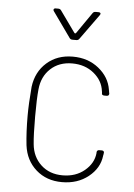

<svg xmlns="http://www.w3.org/2000/svg" viewBox="-52 -740 550 788"><g transform="rotate(5 223.5 -346.0)"><path d="M75 -130Q69 -184 69 -251Q69 -301 75 -371Q83 -433 126 -471Q169 -509 233 -509Q296 -509 340 -473.5Q384 -438 392 -387Q392 -384 393 -383Q393 -379 395 -371Q395 -361 385 -361H376Q365 -361 365 -369Q365 -376 364 -378Q359 -421 322.5 -451Q286 -481 233 -481Q179 -481 144 -448.5Q109 -416 104 -363Q100 -324 100 -251Q100 -176 104 -137Q109 -85 144 -52.5Q179 -20 233 -20Q287 -20 323.5 -50.5Q360 -81 364 -123V-127Q365 -136 375 -136H385Q390 -136 392.5 -133Q395 -130 394 -125Q393 -123 393 -118Q392 -117 392 -114Q386 -63 341.5 -27.5Q297 8 233 8Q169 8 126 -30Q83 -68 75 -130ZM137 -694Q137 -696 139 -698Q141 -700 145 -700H156Q164 -700 168 -694L231 -606Q232 -605 234 -605Q236 -605 237 -606L298 -694Q302 -700 310 -700H322Q328 -700 330 -696.5Q332 -693 328 -688L253 -584Q249 -578 241 -578H225Q217 -578 213 -584L139 -688Q137 -690 137 -694Z"/></g></svg>

Font: Barlow Semi Condensed Thin
Style: Regular
Weight: 250
Width: 4
Designer: Jeremy Tribby
Foundry: Tribby Type
Version: Version 1.408